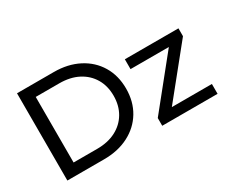

<svg xmlns="http://www.w3.org/2000/svg" viewBox="-112 -1017 1571 1334"><g transform="rotate(-30 673.5 -350.0)"><path d="M105 0V-700H400Q512 -700 597.5 -656Q683 -612 730.5 -533Q778 -454 778 -350Q778 -246 730.5 -167Q683 -88 597.5 -44Q512 0 400 0ZM205 -87H394Q481 -87 544.5 -120Q608 -153 643 -212.5Q678 -272 678 -350Q678 -429 643 -488Q608 -547 544.5 -580Q481 -613 394 -613H205ZM866 0V-62L1206 -484L1225 -451H872V-530H1302V-467L962 -46L940 -79H1310V0Z"/></g></svg>

Font: Montserrat Thin Medium
Style: Regular
Weight: 500
Version: Version 9.000